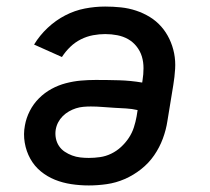

<svg xmlns="http://www.w3.org/2000/svg" viewBox="-20 -558 640 586"><path d="M251 8Q224 8 197.5 4Q171 0 147.5 -9.5Q124 -19 104.5 -35Q85 -51 72.5 -73.5Q60 -96 55.5 -122.5Q51 -149 56 -175Q60 -198 71 -219.5Q82 -241 99 -258Q116 -275 137 -286.5Q158 -298 181 -304Q204 -310 226.5 -312Q249 -314 272 -314Q308 -314 343.5 -313Q379 -312 414 -306L415 -313Q418 -331 418 -350Q418 -369 413 -385.5Q408 -402 397 -416Q386 -430 371 -438.5Q356 -447 338 -450.5Q320 -454 301 -454Q283 -454 264 -450.5Q245 -447 227 -438Q209 -429 194.5 -415Q180 -401 169 -384L84 -422Q101 -450 125.5 -473Q150 -496 179 -511Q208 -526 239 -532Q270 -538 301 -538Q325 -538 349 -535.5Q373 -533 395.5 -525.5Q418 -518 437.5 -506Q457 -494 472 -477Q487 -460 497 -439Q507 -418 511.5 -395Q516 -372 514.5 -347.5Q513 -323 509 -299L491 -189Q487 -162 477 -135Q467 -108 450.5 -84Q434 -60 410.5 -41.5Q387 -23 360.5 -11.5Q334 0 306 4Q278 8 251 8ZM251 -76Q268 -76 285.5 -78.5Q303 -81 319.5 -89Q336 -97 349.5 -109.5Q363 -122 373 -137Q383 -152 388.5 -169Q394 -186 397 -203L400 -222Q383 -226 365 -227Q347 -228 329 -229Q311 -230 293 -231.5Q275 -233 257 -233Q246 -233 234.5 -232Q223 -231 212 -227.5Q201 -224 190.5 -218Q180 -212 171.5 -203.5Q163 -195 157.5 -184.5Q152 -174 150 -162Q148 -149 150.5 -136Q153 -123 160 -112.5Q167 -102 177.5 -95Q188 -88 200 -83.5Q212 -79 225 -77.5Q238 -76 251 -76Z"/></svg>

Font: Iosevka Slab Medium Extended
Style: Italic
Weight: 500
Width: 7
Italic angle: -9°
Monospace: yes
Designer: Belleve Invis
Foundry: Belleve Invis
Version: Version 11.1.0; ttfautohint (v1.8.3)